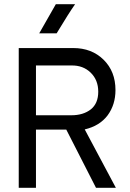

<svg xmlns="http://www.w3.org/2000/svg" viewBox="-20 -895 621 915"><path d="M337.9 -875Q307.6 -832 250 -736.3H167Q190.4 -776.4 246.1 -875ZM151.4 -345.7H320.3Q377 -345.7 413.1 -374Q448.2 -402.3 448.2 -458Q448.2 -513.7 412.1 -548.8Q376 -584 320.3 -583H151.4ZM532.2 0H437.5L295.9 -277.3H151.4V0H69.3V-666H329.1Q417 -666 473.6 -610.4Q530.3 -554.7 530.3 -465.8Q530.3 -396.5 493.2 -345.7Q455.1 -294.9 383.8 -278.3Z"/></svg>

Font: BF_TEXT
Style: Regular
Weight: 400
Foundry: EA DICE
Version: Version 1.404